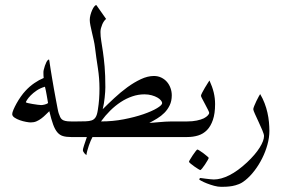

<svg xmlns="http://www.w3.org/2000/svg" viewBox="-20 -536 1111 751"><path d="M302.7 -30.8Q302.7 -24.9 302 -19.5Q301.3 -14.2 298.6 -9.8Q295.9 -5.4 290.5 -2.7Q285.2 0 275.9 0H257.8Q239.3 0 226.6 -3.7Q213.9 -7.3 204.6 -18.1Q195.3 -28.8 188 -48.6Q180.7 -68.4 172.9 -101.1Q165.5 -94.2 158 -86.7Q150.4 -79.1 141.6 -72.5Q132.8 -65.9 122.8 -61.5Q112.8 -57.1 100.1 -57.1Q94.2 -57.1 82 -59.3Q69.8 -61.5 57.9 -65.7Q45.9 -69.8 36.9 -75.9Q27.8 -82 27.8 -89.8Q27.8 -95.7 32.7 -107.2Q37.6 -118.7 44.9 -131.8Q52.2 -145 61.5 -158.2Q70.8 -171.4 79.6 -180.7Q95.7 -198.2 114.3 -210.9Q132.8 -223.6 150.9 -231Q150.4 -235.4 150.1 -240Q149.9 -244.6 149.9 -249Q149.9 -252.4 149.9 -255.6Q149.9 -258.8 150.9 -262.2Q155.3 -280.3 160.9 -291.7Q166.5 -303.2 171.9 -303.2Q172.4 -303.2 173.1 -297.9Q173.8 -292.5 175.3 -283Q176.8 -273.4 178.7 -260.7Q180.7 -248 183.1 -233.9Q186.5 -211.9 190.9 -188.5Q195.3 -165 199 -144.5Q202.6 -124 205.6 -109.6Q208.5 -95.2 210 -91.8Q212.9 -84 215.3 -78.4Q217.8 -72.8 222.4 -68.8Q227.1 -64.9 235.4 -63Q243.7 -61 257.8 -61H275.9Q285.2 -61 290.5 -58.3Q295.9 -55.7 298.6 -51.5Q301.3 -47.4 302 -42Q302.7 -36.6 302.7 -30.8ZM168 -132.8Q165.5 -146.5 162.6 -164.1Q159.7 -181.6 155.8 -196.8Q137.2 -191.4 123.3 -181.9Q109.4 -172.4 100.1 -162.8Q90.8 -153.3 85.9 -145.5Q81.1 -137.7 81.1 -136.2Q81.1 -134.8 89.1 -132.8Q97.2 -130.9 107.7 -129.2Q118.2 -127.4 127.9 -126.2Q137.7 -125 141.1 -125Q146.5 -125 154.5 -127Q162.6 -128.9 168 -132.8Z M732.9 -30.8Q732.9 -24.9 732.2 -19.5Q731.4 -14.2 728.8 -9.8Q726.1 -5.4 720.7 -2.7Q715.3 0 706.1 0H341.8Q338.4 5.9 334.7 14.6Q331.1 23.4 327.6 33.2Q324.2 43 321.5 53Q318.8 63 317.9 70.8Q314 67.9 311 64.5Q308.6 61.5 306.4 58.1Q304.2 54.7 304.2 50.8Q304.2 46.9 309.1 31.7Q314 16.6 319.8 0H264.2Q254.9 0 249.5 -2.7Q244.1 -5.4 241.5 -9.8Q238.8 -14.2 238 -19.5Q237.3 -24.9 237.3 -30.8Q237.3 -36.6 238 -42Q238.8 -47.4 241.5 -51.5Q244.1 -55.7 249.5 -58.3Q254.9 -61 264.2 -61H282.2Q300.8 -61 314.9 -61.5Q329.1 -62 337.9 -64.9Q347.7 -67.9 353.8 -77.1Q359.9 -86.4 362.8 -106.9Q366.2 -127.9 367.7 -148.4Q369.1 -168.9 369.1 -189.9Q369.1 -229.5 362.8 -270Q356.4 -310.5 351.6 -350.1Q350.1 -363.3 346.7 -378.4Q343.3 -393.6 339.8 -408.4Q336.4 -423.3 333.7 -436.3Q331.1 -449.2 331.1 -458Q331.1 -466.8 333.7 -477.1Q336.4 -487.3 340.3 -496.1Q344.2 -504.9 348.6 -510.5Q353 -516.1 356.9 -516.1L395 -461.9Q390.6 -458.5 386.7 -452.9Q382.8 -447.3 379.9 -440.4Q377 -433.6 375 -426Q373 -418.5 373 -411.1Q373 -394 376 -376Q378.9 -357.9 382.6 -333.5Q386.2 -309.1 389.2 -275.6Q392.1 -242.2 392.1 -194.8Q392.1 -187.5 391.4 -176.8Q390.6 -166 389.4 -154.1Q388.2 -142.1 386.2 -130.4Q384.3 -118.7 381.8 -108.9Q402.3 -129.4 427 -152.3Q451.7 -175.3 478 -194.6Q504.4 -213.9 531 -226.3Q557.6 -238.8 582 -238.8Q598.1 -238.8 611.1 -232.4Q624 -226.1 633.1 -215.6Q642.1 -205.1 647 -191.4Q651.9 -177.7 651.9 -163.1Q651.9 -141.1 643.8 -124.3Q635.7 -107.4 623 -94.7Q610.4 -82 594.7 -72.5Q579.1 -63 564 -55.2Q568.8 -55.2 578.6 -56.2Q588.4 -57.1 600.6 -58.1Q612.8 -59.1 626.2 -60.1Q639.6 -61 651.9 -61H706.1Q715.3 -61 720.7 -58.3Q726.1 -55.7 728.8 -51.5Q731.4 -47.4 732.2 -42Q732.9 -36.6 732.9 -30.8ZM614.3 -132.8Q614.3 -137.2 609.4 -143.3Q604.5 -149.4 595.5 -154.5Q586.4 -159.7 573.5 -163.3Q560.5 -167 544.9 -167Q520.5 -167 497.1 -158.9Q473.6 -150.9 452.1 -136.7Q430.7 -122.6 411.1 -103.3Q391.6 -84 375 -61Q420.9 -61 463.9 -69.3Q506.8 -77.6 540.3 -89.1Q573.7 -100.6 594 -112.8Q614.3 -125 614.3 -132.8Z M821.3 -128.9Q821.3 -91.8 812.7 -66.9Q804.2 -42 789.6 -27.1Q774.9 -12.2 755.1 -6.1Q735.4 0 712.4 0H694.3Q685.1 0 679.7 -2.7Q674.3 -5.4 671.6 -9.8Q668.9 -14.2 668.2 -19.5Q667.5 -24.9 667.5 -30.8Q667.5 -36.6 668.2 -42Q668.9 -47.4 671.6 -51.5Q674.3 -55.7 679.7 -58.3Q685.1 -61 694.3 -61H712.4Q733.4 -61 749.8 -64.5Q766.1 -67.9 777.3 -73.2Q787.6 -78.6 793 -84.7Q798.3 -90.8 798.3 -94.2Q798.3 -97.2 793.2 -107.2Q788.1 -117.2 782.2 -128.4Q776.4 -139.6 771.2 -149.2Q766.1 -158.7 766.1 -161.1Q766.1 -164.6 770.8 -173.6Q775.4 -182.6 781.2 -192.4Q787.1 -202.1 792.5 -210.7Q797.9 -219.2 799.3 -221.2Q810.5 -196.8 815.9 -174.6Q821.3 -152.3 821.3 -128.9ZM796.4 81.5Q796.4 83.5 792 91.1Q787.6 98.6 782 107.2Q776.4 115.7 770.8 122.6Q765.1 129.4 763.2 129.4Q762.2 129.4 755.1 125Q748 120.6 740 115Q731.9 109.4 725.6 104Q719.2 98.6 719.2 96.7Q719.2 94.7 723.9 87.2Q728.5 79.6 734.1 71Q739.7 62.5 745.1 55.7Q750.5 48.8 752 48.8Q753.9 48.8 761.2 53.5Q768.6 58.1 776.4 64Q784.2 69.8 790.3 75.2Q796.4 80.6 796.4 81.5Z M1033.7 -23.9Q1033.7 2 1026.1 29.5Q1018.6 57.1 1005.6 83Q992.7 108.9 975.6 131.3Q958.5 153.8 939 169.4Q927.2 179.2 914.1 184.3Q900.9 189.5 888.4 191.7Q876 193.8 864.7 194.3Q853.5 194.8 845.7 194.8Q832.5 194.8 817.4 190.7Q802.2 186.5 789.3 181.4Q776.4 176.3 767.8 171.6Q759.3 167 759.3 166Q759.3 164.6 760.7 162.4Q762.2 160.2 763.7 160.2Q764.2 160.2 770.8 161.1Q777.3 162.1 785.6 163.1Q793.9 164.1 802.5 165Q811 166 816.4 166Q844.2 166 877.2 149.4Q910.2 132.8 946.3 99.1Q978.5 68.8 995.6 41.5Q1012.7 14.2 1012.7 -3.9Q1012.7 -10.7 1006.1 -26.4Q999.5 -42 991.7 -58.8Q983.9 -75.7 977.3 -90.1Q970.7 -104.5 970.7 -108.9Q970.7 -112.3 974.4 -121.6Q978 -130.9 982.9 -140.9Q987.8 -150.9 992.2 -158.9Q996.6 -167 997.6 -168Q1007.8 -150.9 1014.9 -132.3Q1022 -113.8 1026.1 -95.2Q1030.3 -76.7 1032 -58.3Q1033.7 -40 1033.7 -23.9Z"/></svg>

Font: Scheherazade Rohingya
Style: Regular
Weight: 400
Designer: SIL International
Foundry: SIL International
Version: Version 2.000 (build 440/429)